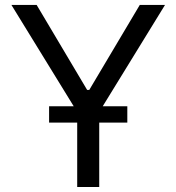

<svg xmlns="http://www.w3.org/2000/svg" viewBox="-20 -747 705 767"><path d="M126.4 -727.3 328.1 -387.8H336.6L538.4 -727.3H639.2L390.3 -322.4H488.6V-257.1H376.4V0H288.4V-257.1H176.1V-322.4H274.5L25.6 -727.3Z"/></svg>

Font: Fast_Sans-Dotted
Style: Regular
Weight: 400
Version: Version 3.018